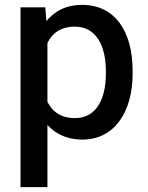

<svg xmlns="http://www.w3.org/2000/svg" viewBox="-20 -558 602 781"><path d="M519.5 -269.5C519.5 -430.7 447.8 -538.1 314 -538.1C270.5 -538.1 234.4 -527.3 205.1 -505.9C191.9 -496.6 179.7 -485.4 168.9 -472.2L164.1 -528.3H63.5V203.1H172.9V-49.8C182.6 -39.1 193.4 -29.8 205.1 -21.5C234.4 -2 271 9.8 315.4 9.8C446.3 9.8 519.5 -104 519.5 -258.3ZM410.6 -258.3C410.6 -158.7 374 -77.6 285.2 -77.6C242.7 -77.6 212.9 -91.8 191.9 -115.2C184.6 -123.5 178.2 -133.3 172.9 -143.6V-383.3C177.7 -392.6 183.1 -401.4 189.5 -409.2C210.4 -434.6 241.2 -449.7 284.2 -449.7C373 -449.7 410.6 -368.7 410.6 -269.5Z"/></svg>

Font: Bert Sans Medium
Style: Regular
Weight: 500
Designer: Christian Robertson (Google), Cristiano Sobral
Foundry: Google, Cristiano Sobral
Version: Version 3.101